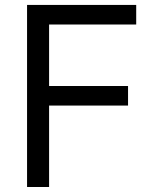

<svg xmlns="http://www.w3.org/2000/svg" viewBox="-20 -747 627 767"><path d="M88.1 -727.3H524.1V-649.1H176.1V-403.4H491.5V-325.3H176.1V0H88.1Z"/></svg>

Font: Fast_Sans-Dotted
Style: Regular
Weight: 400
Version: Version 3.018